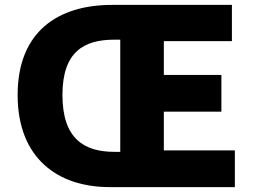

<svg xmlns="http://www.w3.org/2000/svg" viewBox="-20 -764 1040 784"><path d="M427 0H939V-150H649V-308H884V-458H649V-596H927V-744H437C217 -744 52 -635 52 -376C52 -117 217 0 427 0ZM447 -144C324 -144 235 -197 235 -376C235 -554 324 -602 447 -602H471V-144Z"/></svg>

Font: Noto Sans CJK JP Black
Style: Regular
Weight: 900
Designer: Ryoko NISHIZUKA (kana & ideographs); Paul D. Hunt (Latin, Greek & Cyrillic); Wenlong ZHANG (bopomofo); Sandoll Communica
Foundry: Adobe Systems Incorporated
Version: Version 1.004;PS 1.004;hotconv 1.0.82;makeotf.lib2.5.63406